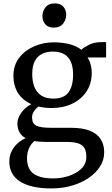

<svg xmlns="http://www.w3.org/2000/svg" viewBox="-20 -812 644 1102"><path d="M276 269.5Q212.5 269.5 166.8 258.5Q121 247.5 91.5 227.5Q62 207.5 47.8 179.2Q33.5 151 33.5 115.5Q33.5 83.5 46.2 57Q59 30.5 80.5 11.2Q102 -8 127 -19Q104 -31.5 92 -52.5Q80 -73.5 80 -103Q80 -125 91 -146.2Q102 -167.5 120 -185.5Q138 -203.5 160 -214Q110 -236.5 83.5 -278Q57 -319.5 57 -377.5Q57 -437.5 90.2 -480.5Q123.5 -523.5 176.5 -546.2Q229.5 -569 288.5 -569Q338.5 -569 378.8 -558.5Q419 -548 447 -526.5Q458 -538 489 -554Q520 -570 558.5 -570H589V-482H482.5Q490 -471 495.2 -457Q500.5 -443 503.5 -427.2Q506.5 -411.5 506.5 -394.5Q506.5 -333 476.8 -287.5Q447 -242 395 -217Q343 -192 276.5 -192Q256 -192 236.8 -194.2Q217.5 -196.5 200 -200.5Q184.5 -188 174.2 -172Q164 -156 164 -138.5Q164 -102 189 -90.2Q214 -78.5 274 -78.5H388Q453.5 -78.5 495.5 -61.8Q537.5 -45 557.8 -13.5Q578 18 578 62Q578 106.5 554 144Q530 181.5 488.2 209.8Q446.5 238 392 253.8Q337.5 269.5 276 269.5ZM285 212Q332.5 212 376.2 197.5Q420 183 447.8 155.5Q475.5 128 475.5 88Q475.5 60.5 466.5 41.2Q457.5 22 432.5 12.2Q407.5 2.5 359.5 2.5H239.5Q222.5 2.5 206.5 1.2Q190.5 0 177 -2.5Q157 15 146 40Q135 65 135 97.5Q135 133 149.2 158.8Q163.5 184.5 196.5 198.2Q229.5 212 285 212ZM286.5 -246Q346 -246 372.8 -281.5Q399.5 -317 399.5 -384Q399.5 -429 386.2 -458.2Q373 -487.5 347 -501.8Q321 -516 283 -516Q249 -516 222.2 -503.2Q195.5 -490.5 180.2 -462Q165 -433.5 165 -386.5Q165 -345.5 177.2 -313.8Q189.5 -282 216.5 -264Q243.5 -246 286.5 -246ZM287.5 -653.5Q256 -653.5 239.8 -672.8Q223.5 -692 223.5 -718.5Q223.5 -747.5 241.2 -770Q259 -792.5 295 -792.5H296Q327.5 -792.5 343.8 -773.5Q360 -754.5 360 -728.5Q360 -699.5 342.2 -676.5Q324.5 -653.5 288.5 -653.5Z"/></svg>

Font: Merriweather 20pt
Style: Regular
Weight: 400
Version: Version 2.100